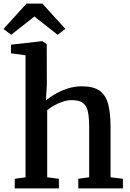

<svg xmlns="http://www.w3.org/2000/svg" viewBox="-40 -1048 725 1068"><path d="M102 -61.5V-740.5L21 -751.5V-799.5L193.5 -819H196L220 -802.5L220.5 -574.5L215.5 -488.5Q233 -505 264.2 -523.5Q295.5 -542 334.5 -555Q373.5 -568 414.5 -568Q478.5 -568 513.2 -544Q548 -520 561.5 -469.5Q575 -419 575 -340V-62L643.5 -53.5V0H395.5V-53.5L456 -62V-340.5Q456 -392.5 449.2 -425.8Q442.5 -459 421.8 -475Q401 -491 359.5 -491Q335 -491 309.8 -482.8Q284.5 -474.5 261.8 -461.8Q239 -449 222.5 -435.5V-62L287.5 -53.5V0H42V-53.5ZM22 -854.5 -20.5 -887 107.5 -1028H195.5L323.5 -887.5L280.5 -854.5L151.5 -956Z"/></svg>

Font: Merriweather SemiBold
Style: Regular
Weight: 600
Version: Version 2.100